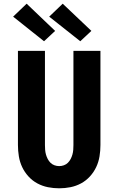

<svg xmlns="http://www.w3.org/2000/svg" viewBox="-20 -1010 640 1038"><path d="M300 8Q269 8 239 2Q209 -4 182 -18.5Q155 -33 134 -56Q113 -79 100 -106.5Q87 -134 82 -164.5Q77 -195 77 -226V-735H223V-226Q223 -213 224 -200Q225 -187 228.5 -174.5Q232 -162 238 -150.5Q244 -139 253 -130Q262 -121 274.5 -116.5Q287 -112 300 -112Q313 -112 325.5 -116.5Q338 -121 347 -130Q356 -139 362 -150.5Q368 -162 371.5 -174.5Q375 -187 376 -200Q377 -213 377 -226V-735H523V-226Q523 -195 518 -164.5Q513 -134 500 -106.5Q487 -79 466 -56Q445 -33 418 -18.5Q391 -4 361 2Q331 8 300 8ZM414 -787 246 -920 319 -990 474 -843ZM218 -787 51 -920 124 -990 278 -843Z"/></svg>

Font: Iosevka Aile Heavy
Style: Regular
Weight: 900
Designer: Belleve Invis
Foundry: Belleve Invis
Version: Version 31.1.0; ttfautohint (v1.8.4)